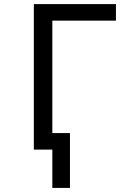

<svg xmlns="http://www.w3.org/2000/svg" viewBox="-20 -734 640 942"><path d="M548.8 -713.9V-632.8H236.8V-81.1H323.2V188H236.8V0H146V-713.9Z"/></svg>

Font: Droid Sans Mono
Style: Regular
Weight: 400
Monospace: yes
Foundry: Ascender Corporation
Version: Version 1.00 build 112